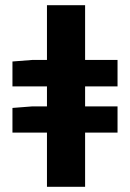

<svg xmlns="http://www.w3.org/2000/svg" viewBox="-20 -720 501 740"><path d="M28 -209V-304L105 -310H433V-209ZM28 -387V-483L105 -489H433V-387ZM161 0V-700H308V0Z"/></svg>

Font: Source Sans 3 ExtraLight
Style: Bold
Weight: 700
Version: Version 3.052;hotconv 1.1.0;makeotfexe 2.6.0